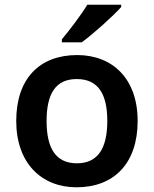

<svg xmlns="http://www.w3.org/2000/svg" viewBox="-20 -786 654 816"><path d="M495 -756V-766H351C324 -721 274 -656 243 -619V-606H327C376 -641 462 -719 495 -756ZM565 -272C565 -452 458 -552 308 -552C148 -552 49 -452 49 -272C49 -92 157 10 305 10C465 10 565 -92 565 -272ZM178 -272C178 -387 216 -450 306 -450C397 -450 436 -387 436 -272C436 -157 397 -92 307 -92C216 -92 178 -157 178 -272Z"/></svg>

Font: Noto Sans Vithkuqi SemiBold
Style: Regular
Weight: 600
Version: Version 1.001